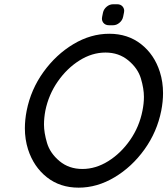

<svg xmlns="http://www.w3.org/2000/svg" viewBox="-20 -864 778 893"><path d="M470.7 -619.6Q408.2 -619.6 349.9 -583Q291.5 -546.4 248.8 -485.1Q206.1 -423.8 190.9 -349.1Q184.6 -315.4 184.6 -284.7Q184.6 -247.1 198.7 -199.2Q212.9 -151.4 256.8 -114.7Q300.8 -78.1 363.3 -78.1Q425.3 -78.1 483.9 -114.7Q542.5 -151.4 585.2 -212.9Q627.9 -274.4 642.6 -349.1Q649.4 -382.8 649.4 -413.6Q649.4 -451.7 635.3 -499Q621.1 -546.4 576.9 -583Q532.7 -619.6 470.7 -619.6ZM345.7 8.8Q259.3 8.8 198 -39.6Q136.7 -87.9 110.4 -169.4Q95.7 -215.8 95.7 -267.6Q95.7 -306.6 104 -349.1Q123.5 -447.8 182.1 -529.1Q240.7 -610.4 321.3 -658.7Q401.9 -707 488.3 -707Q574.7 -707 636.2 -658.7Q697.8 -610.4 723.6 -529.3Q738.3 -482.9 738.3 -430.7Q738.3 -391.6 730 -349.1Q710.4 -250.5 652.1 -169.2Q593.8 -87.9 512.9 -39.6Q432.1 8.8 345.7 8.8ZM525.4 -844.2Q541.5 -844.2 550.8 -833Q557.6 -824.2 557.6 -813.5Q557.6 -809.6 556.6 -805.2L552.7 -786.1Q549.3 -769.5 535.6 -758.1Q522 -746.6 506.3 -746.6H486.8Q470.2 -746.6 460.9 -757.8Q454.1 -766.6 454.1 -777.3Q454.1 -781.7 455.1 -786.1L459 -805.2Q462.4 -821.3 476.1 -832.8Q489.7 -844.2 506.3 -844.2Z"/></svg>

Font: Qaz
Style: Italic
Weight: 400
Italic angle: -11.25°
Designer: GGBotNet
Foundry: f0n7
Version: 0.70